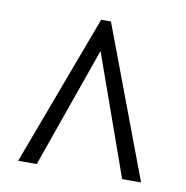

<svg xmlns="http://www.w3.org/2000/svg" viewBox="-59 -771 543 560"><g transform="rotate(10 212.5 -490.5)"><path d="M30 -267H85L211 -624L338 -267H394L226 -714H197Z"/></g></svg>

Font: Noto Serif Devanagari ExtraCondensed
Style: Regular
Weight: 400
Width: 2
Designer: Universal Thirst, Indian Type Foundry and the Monotype Design Team
Foundry: Monotype Imaging Inc.
Version: Version 2.004